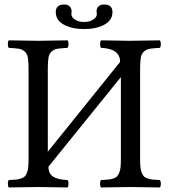

<svg xmlns="http://www.w3.org/2000/svg" viewBox="-20 -825 750 847"><path d="M19 2Q14.6 -2.4 14.6 -14.4Q14.6 -26.4 19 -30.8Q39.1 -31.7 50 -32.7Q61 -33.7 72.3 -37.4Q83.5 -41 88.9 -46.4Q94.2 -51.8 98.6 -62.3Q103 -72.8 104.5 -86.7Q106 -100.6 106 -122.1V-522.9Q106 -554.7 102.8 -571.8Q99.6 -588.9 88.1 -598.4Q76.7 -607.9 62.7 -610.1Q48.8 -612.3 19 -613.8Q14.6 -618.2 14.6 -630.4Q14.6 -642.6 19 -647Q112.8 -645 147.9 -645Q189.9 -645 277.8 -647Q282.2 -642.6 282.2 -630.4Q282.2 -618.2 277.8 -613.8Q248 -612.3 234.1 -610.1Q220.2 -607.9 208.7 -598.4Q197.3 -588.9 194.1 -571.8Q190.9 -554.7 190.9 -522.9V-155.8L509.8 -551.8Q509.8 -610.8 425.8 -613.8Q421.4 -618.2 421.4 -630.4Q421.4 -642.6 425.8 -647Q519.5 -645 555.2 -645Q597.2 -645 685.1 -647Q689.5 -642.6 689.5 -630.4Q689.5 -618.2 685.1 -613.8Q655.3 -612.3 641.4 -610.1Q627.4 -607.9 616 -598.4Q604.5 -588.9 601.3 -571.8Q598.1 -554.7 598.1 -522.9V-122.1Q598.1 -100.6 599.6 -86.7Q601.1 -72.8 605.5 -62.3Q609.9 -51.8 615.2 -46.4Q620.6 -41 631.8 -37.4Q643.1 -33.7 654.1 -32.7Q665 -31.7 685.1 -30.8Q689.5 -26.4 689.5 -14.4Q689.5 -2.4 685.1 2Q595.2 0 556.2 0Q515.6 0 425.8 2Q421.4 -2.4 421.4 -14.4Q421.4 -26.4 425.8 -30.8Q445.8 -31.7 456.8 -32.7Q467.8 -33.7 479.2 -37.4Q490.7 -41 495.8 -46.4Q501 -51.8 505.6 -62Q510.3 -72.3 511.7 -86.4Q513.2 -100.6 513.2 -122.1V-484.9L193.8 -89.8Q193.8 -59.1 214.4 -45.7Q234.9 -32.2 277.8 -30.8Q282.2 -26.4 282.2 -14.4Q282.2 -2.4 277.8 2Q188 0 148.9 0Q108.9 0 19 2ZM226.1 -772Q226.1 -805.2 263.2 -805.2Q279.3 -805.2 287.6 -796.4Q295.9 -787.6 295.9 -774.9Q295.9 -774.4 295.4 -769.8Q294.9 -765.1 294.9 -762.2Q294.9 -749 311 -738.5Q327.1 -728 351.1 -728Q375 -728 391.1 -738.5Q407.2 -749 407.2 -762.2Q407.2 -765.1 406.5 -769.8Q405.8 -774.4 405.8 -774.9Q405.8 -787.6 414.3 -796.4Q422.9 -805.2 439 -805.2Q476.1 -805.2 476.1 -772Q476.1 -735.4 440.2 -716.1Q404.3 -696.8 351.1 -696.8Q297.9 -696.8 262 -716.1Q226.1 -735.4 226.1 -772Z"/></svg>

Font: Common Serif
Style: Regular
Weight: 400
Designer: Philipp H. Poll, Khaled Hosny
Foundry: Stefan Peev, Context Ltd.
Version: Version 1.026